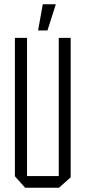

<svg xmlns="http://www.w3.org/2000/svg" viewBox="-20 -882 401 902"><path d="M256 0V-704H312V-49L257 0ZM98 0 50 -54V-55H256V0ZM50 -55V-704H107V-55ZM159 -739 181 -862H242V-861L203 -739Z"/></svg>

Font: Foldit Light
Style: Regular
Weight: 300
Version: Version 1.003